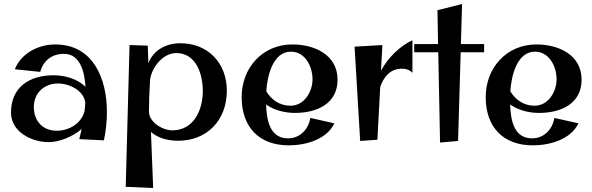

<svg xmlns="http://www.w3.org/2000/svg" viewBox="-20 -701 2959 959"><path d="M499 0C509 -47 514 -94 514 -142C514 -304 448 -479 256 -479C173 -479 86 -436 54 -355L181 -342C197 -400 240 -432 300 -432C382 -432 403 -338 407 -267C367 -308 303 -325 247 -325C129 -325 35 -267 35 -139C35 -41 139 9 224 9C273 9 343 -17 388 -57L376 -6ZM402 -144C386 -85 326 -48 263 -48C193 -48 149 -97 149 -167C149 -236 201 -284 269 -284C327 -284 399 -249 406 -188C405 -173 404 -159 402 -144Z M993 -246C993 -152 948 -50 841 -50C791 -50 724 -91 724 -144C724 -192 726 -242 729 -289C729 -356 791 -436 860 -436C961 -436 993 -329 993 -246ZM718 -473 627 -476 608 232 745 238 734 -42C769 -11 818 1 863 2C1012 5 1113 -99 1113 -248C1113 -386 1019 -485 881 -485C807 -485 746 -449 721 -386Z M1454 -137C1560 -137 1666 -181 1666 -303C1666 -428 1550 -479 1440 -479C1290 -479 1187 -361 1187 -216C1187 -67 1273 25 1423 25C1506 25 1612 -4 1650 -85L1530 -112C1521 -55 1478 -10 1419 -10C1326 -10 1312 -103 1309 -179C1350 -150 1403 -137 1454 -137ZM1433 -443C1505 -443 1541 -368 1541 -305C1541 -243 1500 -173 1431 -173C1377 -173 1335 -203 1310 -245C1315 -324 1344 -443 1433 -443Z M1751 -468 1779 3 1865 -3 1879 -266C1896 -316 1928 -358 1988 -358C2008 -358 2026 -352 2040 -337V-500C1976 -471 1917 -411 1883 -348L1890 -476Z M2165 -650 2168 -481H2049V-440H2169L2178 11L2268 3L2281 -440H2398V-481H2282L2288 -681Z M2673 -137C2779 -137 2885 -181 2885 -303C2885 -428 2769 -479 2659 -479C2509 -479 2406 -361 2406 -216C2406 -67 2492 25 2642 25C2725 25 2831 -4 2869 -85L2749 -112C2740 -55 2697 -10 2638 -10C2545 -10 2531 -103 2528 -179C2569 -150 2622 -137 2673 -137ZM2652 -443C2724 -443 2760 -368 2760 -305C2760 -243 2719 -173 2650 -173C2596 -173 2554 -203 2529 -245C2534 -324 2563 -443 2652 -443Z"/></svg>

Font: Original Surfer
Style: Regular
Weight: 400
Designer: Astigmatic (AOETI)
Foundry: Astigmatic (AOETI)
Version: Version 1.001